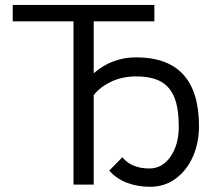

<svg xmlns="http://www.w3.org/2000/svg" viewBox="-20 -726 856 755"><path d="M570 8.5Q521 8.5 479.5 -7.2Q438 -23 409.5 -55L461 -107.5Q497.5 -63.5 567.5 -63.5Q618.5 -63.5 650.8 -110.5Q683 -157.5 683 -227.5Q683 -298.5 666.5 -340.8Q650 -383 615.5 -403.5Q578.5 -425.5 515 -425.5Q461 -425.5 417.2 -404.8Q373.5 -384 348.5 -352V0H269V-642H30V-706.5H587V-642H348.5V-438Q421 -500.5 515 -500.5Q762.5 -500.5 762.5 -230Q762.5 -164 738.5 -110Q714.5 -56 671.2 -23.8Q628 8.5 570 8.5Z"/></svg>

Font: Acari Sans
Style: Regular
Weight: 400
Designer: Alfredo Marco Pradil and Stefan Peev (font) & Cristiano Sobral (main changes)
Foundry: Alfredo Marco Pradil and Stefan Peev (font) & Cristiano Sobral (main changes)
Version: Version 1.063; ttfautohint (v1.8.3)